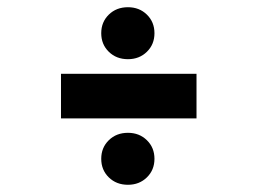

<svg xmlns="http://www.w3.org/2000/svg" viewBox="-20 -527 715 532"><path d="M334.5 -363Q302.5 -363 281.5 -383.5Q260.5 -404 260.5 -435Q260.5 -466 281.5 -486.5Q302.5 -507 334.5 -507Q366 -507 387 -486.5Q408 -466 408 -435Q408 -404 387 -383.5Q366 -363 334.5 -363ZM149 -199V-322.5H524.5V-199ZM334.5 -15Q302.5 -15 281.5 -35.5Q260.5 -56 260.5 -87Q260.5 -118 281.5 -138.5Q302.5 -159 334.5 -159Q366 -159 387 -138.5Q408 -118 408 -87Q408 -56 387 -35.5Q366 -15 334.5 -15Z"/></svg>

Font: Epilogue Black
Style: Regular
Weight: 900
Designer: Tyler Finck
Foundry: Etcetera Type Co
Version: Version 2.111; ttfautohint (v1.8.3)